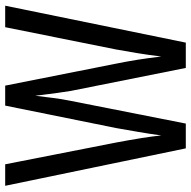

<svg xmlns="http://www.w3.org/2000/svg" viewBox="-18 -736 754 759"><g transform="rotate(-90 359.5 -357.0)"><path d="M716 -714 570 0H470L379 -455Q376 -473 371 -508.5Q366 -544 360 -595Q356 -563 351.5 -526.5Q347 -490 340 -456L250 0H152L4 -714H89L175 -276Q185 -223 192.5 -176Q200 -129 203 -97Q209 -141 217 -187.5Q225 -234 232 -274L321 -714H400L487 -275Q495 -236 502 -192.5Q509 -149 515 -97Q521 -146 528.5 -192Q536 -238 543 -276L631 -714Z"/></g></svg>

Font: Noto Sans Malayalam ExtraCondensed
Style: Regular
Weight: 400
Width: 2
Designer: Jelle Bosma - Monotype Design Team
Foundry: Monotype Imaging Inc.
Version: Version 2.104; ttfautohint (v1.8.4.7-5d5b)